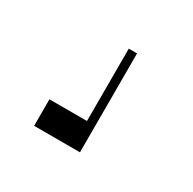

<svg xmlns="http://www.w3.org/2000/svg" viewBox="-60 -109 303 301"><g transform="rotate(30 91.5 41.5)"><path d="M30 83H98V-48H113V131H30Z"/></g></svg>

Font: Facade Sud
Style: Regular
Weight: 100
Designer: Éléonore Fines
Foundry: Velvetyne Type Foundry
Version: Version 1.001;Glyphs 3.2 (3202)